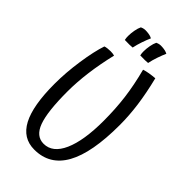

<svg xmlns="http://www.w3.org/2000/svg" viewBox="-281 -946 1109 1109"><g transform="rotate(45 273.5 -391.0)"><path d="M443 -706Q467 -609 478 -527.5Q489 -446 489 -370Q489 -143 427 -31.5Q365 80 240 80Q146 80 100 -7Q54 -94 54 -272Q54 -364 69 -465Q84 -566 105 -628Q113 -631 126 -632.5Q139 -634 150 -634Q159 -634 167 -633Q175 -632 182 -630Q160 -538 149 -453Q138 -368 138 -294Q138 -129 165 -55.5Q192 18 254 18Q327 18 366.5 -71Q406 -160 406 -321Q406 -418 395 -504.5Q384 -591 358 -691Q376 -697 397.5 -700.5Q419 -704 443 -706ZM218 -862Q232 -861 242.5 -858.5Q253 -856 262 -851Q252 -829 241.5 -798.5Q231 -768 225 -739Q216 -738 200 -737.5Q184 -737 162 -738Q160 -746 159.5 -753.5Q159 -761 159 -769Q159 -790 163.5 -814.5Q168 -839 176 -855Q187 -860 196 -861.5Q205 -863 218 -862ZM344 -862Q358 -861 368.5 -858.5Q379 -856 388 -851Q378 -829 367.5 -798.5Q357 -768 351 -739Q342 -738 326 -737.5Q310 -737 288 -738Q286 -746 285.5 -753.5Q285 -761 285 -769Q285 -790 289.5 -814.5Q294 -839 302 -855Q313 -860 322 -861.5Q331 -863 344 -862Z"/></g></svg>

Font: Atma
Style: Regular
Weight: 400
Designer: Gregori Vincens, Jeremie Hornus, Riccardo Olocco, Yoann Minet.
Foundry: black foundry
Version: Version 1.102;PS 1.100;hotconv 1.0.86;makeotf.lib2.5.63406